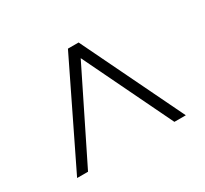

<svg xmlns="http://www.w3.org/2000/svg" viewBox="-94 -842 714 670"><g transform="rotate(-30 263.0 -506.5)"><path d="M44 -303 242 -710H285L482 -303H436L264 -659L88 -303Z"/></g></svg>

Font: Oxford Sans
Style: Regular
Weight: 300
Designer: Matt McInerney, Pablo Impallari, Rodrigo Fuenzalida
Foundry: Matt McInerney, Pablo Impallari, Rodrigo Fuenzalida
Version: Version 3.000g; ttfautohint (v1.5) -l 8 -r 28 -G 28 -x 14 -D